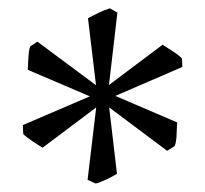

<svg xmlns="http://www.w3.org/2000/svg" viewBox="-20 -782 487 456"><path d="M238.8 -580.1 366.2 -675.8Q376.5 -668.9 390.4 -660.2Q404.3 -651.4 412.1 -643.1L413.1 -623L253.9 -554.2L400.9 -491.2Q399.9 -479 399.4 -462.4Q398.9 -445.8 395 -435.1L377 -423.8L239.3 -526.9L257.8 -369.1Q252.4 -366.2 246.1 -362.5Q239.7 -358.9 232.7 -355.7Q225.6 -352.5 219 -349.9Q212.4 -347.2 207 -346.2L188 -355L208.5 -526.9L81.1 -431.2Q75.7 -434.6 69.1 -438.7Q62.5 -442.9 56.2 -447.3Q49.8 -451.7 44.2 -455.8Q38.6 -460 35.2 -463.9L34.2 -484.9L193.4 -553.2L45.9 -616.2Q46.4 -622.1 46.6 -629.6Q46.9 -637.2 47.4 -645Q47.9 -652.8 48.8 -659.9Q49.8 -667 51.8 -671.9L68.8 -683.1L208 -579.6L189 -738.8Q194.3 -741.7 201.2 -745.1Q208 -748.5 215.1 -752Q222.2 -755.4 229 -758.1Q235.8 -760.7 241.2 -762.2L258.8 -752Z"/></svg>

Font: Gentium Basic
Style: Regular
Weight: 400
Designer: J. Victor Gaultney and Annie Olsen
Foundry: SIL International
Version: Version 1.100